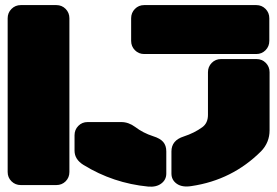

<svg xmlns="http://www.w3.org/2000/svg" viewBox="-20 -720 1079 747"><path d="M250 -648.9V-50.8Q250 -29.3 235.4 -14.6Q220.7 0 199.2 0H61Q39.6 0 24.7 -14.6Q9.8 -29.3 9.8 -50.8V-648.9Q9.8 -670.4 24.7 -685.3Q39.6 -700.2 61 -700.2H199.2Q220.7 -700.2 235.4 -685.3Q250 -670.4 250 -648.9ZM1027.8 -648.9V-561Q1027.8 -539.6 1013.2 -524.7Q998.5 -509.8 977.1 -509.8H541Q519.5 -509.8 504.9 -524.7Q490.2 -539.6 490.2 -561V-648.9Q490.2 -670.4 504.9 -685.3Q519.5 -700.2 541 -700.2H977.1Q998.5 -700.2 1013.2 -685.3Q1027.8 -670.4 1027.8 -648.9ZM996.1 -131.8Q883.8 -19.5 725.1 3.9Q689 9.8 668 -4.9Q647 -19.5 647 -44.9V-130.9Q647 -173.8 694.8 -189Q736.3 -202.6 767.1 -225.1Q789.1 -241.2 789.1 -272.9V-439Q789.1 -460.4 803.7 -475.3Q818.4 -490.2 839.8 -490.2H978Q999.5 -490.2 1014.2 -475.3Q1028.8 -460.4 1028.8 -439V-212.9Q1028.8 -166 996.1 -131.8ZM576.2 -189.9Q603 -181.6 615 -167.7Q627 -153.8 627 -130.9V-44.9Q627 -20.5 607.4 -5.9Q587.9 8.8 556.2 5.9Q420.4 -7.3 305.2 -78.1Q270 -99.6 270 -133.8V-193.8Q270 -215.3 284.7 -230.2Q299.3 -245.1 320.8 -245.1H452.1Q480 -245.1 505.9 -226.1Q536.6 -202.6 576.2 -189.9Z"/></svg>

Font: Nastup Soft
Style: Regular
Weight: 400
Designer: Maksym Kobuzan
Foundry: Zakznak
Version: Version 1.020;hotconv 1.0.109;makeotfexe 2.5.65596